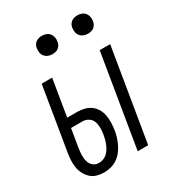

<svg xmlns="http://www.w3.org/2000/svg" viewBox="-176 -825 853 937"><g transform="rotate(-30 250.0 -357.0)"><path d="M328 0 414 -520H473L387 0ZM136 8Q115 8 95.5 2.5Q76 -3 62 -16Q48 -29 38.5 -47Q29 -65 26 -85Q23 -105 24 -126Q25 -147 29 -168L87 -520H146L112 -314H168Q189 -314 208.5 -309Q228 -304 243.5 -292.5Q259 -281 269 -264Q279 -247 282.5 -227.5Q286 -208 285.5 -187Q285 -166 282 -146Q279 -127 273.5 -109Q268 -91 259.5 -73.5Q251 -56 238.5 -40Q226 -24 209.5 -13Q193 -2 174 3Q155 8 136 8ZM137 -45Q149 -45 161.5 -49.5Q174 -54 183.5 -63Q193 -72 199.5 -83Q206 -94 211 -106Q216 -118 219 -130Q222 -142 224 -154Q227 -172 227 -190.5Q227 -209 221.5 -225Q216 -241 201 -251Q186 -261 168 -261H103L86 -159Q84 -146 83 -133.5Q82 -121 82.5 -109Q83 -97 86 -85.5Q89 -74 96 -64.5Q103 -55 113.5 -50Q124 -45 137 -45ZM405 -618Q392 -618 381 -622.5Q370 -627 362.5 -636Q355 -645 353 -657.5Q351 -670 353 -683Q354 -691 359 -699.5Q364 -708 371.5 -713Q379 -718 387.5 -720Q396 -722 404 -722Q417 -722 428.5 -717.5Q440 -713 447 -704Q454 -695 456.5 -682.5Q459 -670 456 -657Q455 -649 450 -640.5Q445 -632 438 -627Q431 -622 422 -620Q413 -618 405 -618ZM205 -618Q192 -618 181 -622.5Q170 -627 162.5 -636Q155 -645 153 -657.5Q151 -670 153 -683Q154 -691 159 -699.5Q164 -708 171.5 -713Q179 -718 187.5 -720Q196 -722 204 -722Q217 -722 228.5 -717.5Q240 -713 247 -704Q254 -695 256.5 -682.5Q259 -670 256 -657Q255 -649 250 -640.5Q245 -632 238 -627Q231 -622 222 -620Q213 -618 205 -618Z"/></g></svg>

Font: Iosevka Term Curly Light
Style: Italic
Weight: 300
Italic angle: -9°
Designer: Belleve Invis
Foundry: Belleve Invis
Version: Version 32.3.0